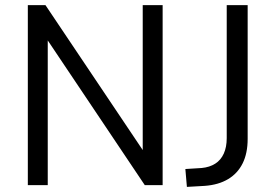

<svg xmlns="http://www.w3.org/2000/svg" viewBox="-20 -725 1079 752"><path d="M89 0V-705H158L556 -112H539V-705H617V0H547L150 -592H167V0ZM712 7 706 -63 770 -67Q801 -70 823 -84Q845 -98 856.5 -123.5Q868 -149 868 -184V-705H950V-181Q950 -125 930.5 -85.5Q911 -46 873.5 -23.5Q836 -1 782 3Z"/></svg>

Font: Nunito Sans 10pt SemiCondensed
Style: Regular
Weight: 400
Width: 4
Designer: Vernon Adams
Foundry: Vernon Adams
Version: Version 3.101;gftools[0.9.27]